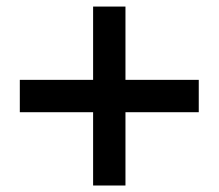

<svg xmlns="http://www.w3.org/2000/svg" viewBox="-20 -571 673 591"><path d="M591.8 -225.6H366.2V0H266.6V-225.6H41V-325.2H266.6V-550.8H366.2V-325.2H591.8Z"/></svg>

Font: Allerta
Style: Regular
Weight: 400
Designer: Matt McInerney
Foundry: Matt McInerney
Version: Version 1.0